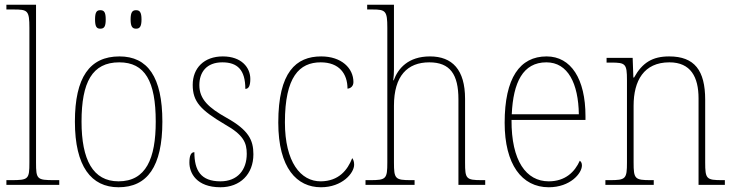

<svg xmlns="http://www.w3.org/2000/svg" viewBox="-20 -780 3104 810"><path d="M7 0H230V-20H209C136 -20 132 -24 132 -94V-760H7V-740H37C97 -740 104 -736 104 -662V-94C104 -24 100 -20 27 -20H7Z M554 -659C569 -659 577 -667 577 -698C577 -729 569 -737 554 -737C539 -737 531 -729 531 -698C531 -667 539 -659 554 -659ZM403 -659C419 -659 426 -667 426 -698C426 -729 419 -737 403 -737C388 -737 381 -729 381 -698C381 -667 388 -659 403 -659ZM480 10C601 10 665 -77 665 -267C665 -455 603 -542 484 -542C358 -542 296 -453 296 -267C296 -78 365 10 480 10ZM480 -15C372 -15 324 -106 324 -267C324 -433 369 -517 483 -517C592 -517 637 -437 637 -267C637 -111 596 -15 480 -15Z M910 10C993 10 1049 -45 1049 -129C1049 -189 1029 -231 936 -283C861 -325 821 -361 821 -421C821 -475 851 -517 918 -517C981 -517 1015 -486 1015 -405C1030 -405 1036 -420 1036 -447C1036 -495 999 -542 920 -542C841 -542 793 -493 793 -422C793 -351 826 -316 929 -255C1007 -211 1021 -178 1021 -131C1021 -63 982 -15 910 -15C827 -15 800 -61 800 -138C786 -138 779 -124 779 -94C779 -50 809 10 910 10Z M1334 10C1424 10 1474 -50 1474 -85C1474 -98 1471 -106 1466 -113C1446 -62 1409 -16 1334 -15C1248 -14 1182 -97 1182 -264C1182 -456 1243 -517 1333 -517C1411 -517 1446 -469 1446 -406C1459 -407 1471 -416 1471 -434C1471 -492 1421 -542 1335 -542C1229 -542 1154 -476 1154 -263C1154 -70 1233 10 1334 10Z M1522 0H1729V-20H1715C1647 -20 1642 -25 1642 -95V-334C1642 -460 1699 -517 1791 -517C1879 -517 1914 -466 1914 -361V0H2027V-20H2013C1946 -20 1942 -26 1942 -94V-363C1942 -486 1888 -542 1794 -542C1702 -542 1659 -491 1641 -441H1639C1641 -455 1642 -472 1642 -487V-760H1529V-740H1551C1607 -740 1614 -734 1614 -663V-95C1614 -25 1609 -20 1541 -20H1522Z M2295 10C2386 10 2435 -49 2435 -82C2435 -93 2431 -98 2426 -102C2405 -55 2365 -15 2295 -15C2200 -15 2137 -101 2138 -274H2450V-290C2450 -447 2389 -542 2286 -542C2173 -542 2109 -451 2109 -262C2109 -87 2181 10 2295 10ZM2422 -298H2139C2145 -432 2186 -517 2285 -517C2376 -517 2420 -428 2422 -298Z M2534 0H2738V-20H2726C2658 -20 2653 -25 2653 -95V-334C2653 -439 2696 -517 2804 -517C2894 -517 2927 -455 2927 -365V0H3038V-20H3027C2960 -20 2955 -25 2955 -95V-359C2955 -483 2910 -542 2803 -542C2733 -542 2690 -516 2655 -453H2652L2649 -536H2539V-516H2558C2619 -516 2625 -511 2625 -442V-95C2625 -25 2620 -20 2552 -20H2534Z"/></svg>

Font: Noto Serif Armenian SemiCondensed Thin
Style: Regular
Weight: 100
Width: 4
Designer: Monotype Design Team
Foundry: Monotype Imaging Inc.
Version: Version 2.008